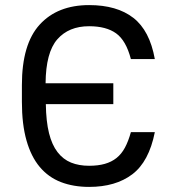

<svg xmlns="http://www.w3.org/2000/svg" viewBox="-20 -727 670 754"><path d="M330 7Q268 7 219 -12Q170 -31 136 -71.5Q102 -112 84 -175.5Q66 -239 66 -327V-393Q66 -554 136 -630.5Q206 -707 330 -707Q439 -707 503.5 -657Q568 -607 588 -495H494Q475 -568 436 -596Q397 -624 330 -624Q250 -624 205 -572.5Q160 -521 159 -400H425V-318H160Q161 -250 172.5 -204Q184 -158 206 -129.5Q228 -101 259 -88.5Q290 -76 330 -76Q365 -76 391.5 -83.5Q418 -91 437.5 -106.5Q457 -122 470.5 -147Q484 -172 494 -208H588Q565 -92 499.5 -42.5Q434 7 330 7Z"/></svg>

Font: Golos UI
Style: Regular
Weight: 400
Designer: A.Korolkova, Vitaly Kuzmin
Foundry: ParaType Ltd
Version: Version 2.000